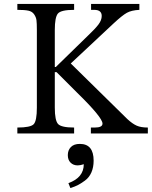

<svg xmlns="http://www.w3.org/2000/svg" viewBox="-20 -677 770 974"><path d="M167 -131V-525Q167 -559 165 -574.5Q163 -590 153 -604.5Q143 -619 123.5 -623Q104 -627 68 -627V-657H356V-627Q289 -627 273.5 -608Q258 -589 258 -525V-337H263L425 -495Q464 -532 480 -553.5Q496 -575 496 -596Q496 -627 458 -627H442V-657H687V-627Q647 -625 623.5 -612Q600 -599 556 -558L339 -355L626 -73Q652 -49 673.5 -39.5Q695 -30 730 -30V0H441V-30H461Q500 -30 500 -50Q500 -81 372 -206Q361 -217 355 -223L267 -311H258V-131Q258 -66 274.5 -48Q291 -30 356 -30V0H68V-30Q135 -30 151 -47Q167 -64 167 -131ZM337 277 327 252Q405 224 405 156Q388 162 374 162Q352 162 338 148Q324 134 324 110Q324 85 339.5 69Q355 53 385 53Q455 53 455 138Q455 172 443.5 198Q432 224 410.5 239.5Q389 255 374 262.5Q359 270 337 277Z"/></svg>

Font: myMathFont
Style: Regular
Weight: 400
Designer: Ross Mills, John Hudson & Paul Hanslow, Tiro Typeworks Ltd; with prior portions MicroPress Inc., and Coen Hoffman. Math 
Foundry: Tiro Typeworks Ltd
Version: Version 2.13 b171